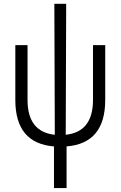

<svg xmlns="http://www.w3.org/2000/svg" viewBox="-20 -752 626 997"><path d="M260.3 224.6H325.7V8.3C459.5 -2.4 526.4 -82.5 526.4 -232.9V-517.6H462.9V-232.9C462.9 -122.1 415.5 -62 321.3 -52.2L323.7 -732.4H262.2L264.6 -52.2C170.4 -62 123 -122.1 123 -232.9V-517.6H59.6V-232.9C59.6 -82.5 126.5 -2.4 260.3 8.3Z"/></svg>

Font: Cascadia Mono NF Light
Style: Regular
Weight: 300
Monospace: yes
Designer: Aaron Bell
Foundry: Saja Typeworks
Version: Version 2404.023